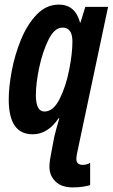

<svg xmlns="http://www.w3.org/2000/svg" viewBox="-20 -574 490 835"><path d="M372 231V134Q358 143 340 143Q312 143 312 117Q312 105 318 79L450 -544H351L330 -476H328Q307 -554 236 -554Q181 -554 139.5 -510.5Q98 -467 71 -401Q44 -335 31 -265Q18 -195 18 -141Q18 10 122 10Q188 10 235 -60H238Q231 -36 225 -14Q219 8 216 21L203 90Q200 104 197.5 120.5Q195 137 195 152Q195 189 221 215Q247 241 297 241Q320 241 340 238Q360 235 372 231ZM136 -161Q136 -211 150.5 -280Q165 -349 191 -401.5Q217 -454 252 -454Q295 -454 295 -393Q295 -343 281 -271Q267 -199 239.5 -144Q212 -89 173 -89Q136 -89 136 -161Z"/></svg>

Font: Noto Sans Display Condensed
Style: Bold Italic
Weight: 700
Width: 3
Designer: Monotype Design team
Foundry: Monotype Imaging Inc.
Version: 1.000